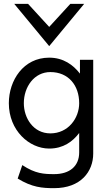

<svg xmlns="http://www.w3.org/2000/svg" viewBox="-20 -782 542 999"><path d="M54 -762 236 -542 418 -762H346L236 -642L126 -762ZM242 -88C154 -88 104 -167 104 -245C104 -330 158 -407 242 -407C336 -407 392 -338 392 -245C392 -167 335 -88 242 -88ZM236 -482C102 -482 26 -364 26 -245C26 -103 132 -9 236 -9C309 -9 358 -45 392 -90V11C392 83 342 124 262 124C209 124 164 122 96 77L72 147C147 193 200 197 262 197C400 197 465 111 465 17V-471H396V-399C361 -444 310 -482 236 -482Z"/></svg>

Font: Charger
Style: Regular
Weight: 400
Designer: Jasper
Foundry: Cannot Into Space Fonts
Version: Version 0.98